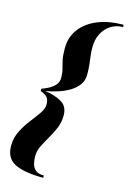

<svg xmlns="http://www.w3.org/2000/svg" viewBox="-137 -845 707 1059"><g transform="rotate(15 216.0 -315.0)"><path d="M222 150Q113.5 150 59.2 122.8Q5 95.5 5 25Q5 -21 24.8 -59.8Q44.5 -98.5 70 -131.5Q95.5 -164.5 115.2 -192.5Q135 -220.5 135 -244Q135 -275 121.2 -288Q107.5 -301 85 -308.5V-322Q100 -327 121.2 -337.5Q142.5 -348 158.8 -365.2Q175 -382.5 175 -408Q175 -437 169.2 -457.2Q163.5 -477.5 157.8 -502.5Q152 -527.5 152 -571Q152 -635.5 187.8 -682.5Q223.5 -729.5 286.5 -754.8Q349.5 -780 432 -780V-767Q393.5 -767 363 -747.5Q332.5 -728 315 -694.2Q297.5 -660.5 297.5 -616.5Q297.5 -588.5 300.5 -566.5Q303.5 -544.5 306.2 -520.2Q309 -496 309 -461Q309 -427.5 290.2 -402.5Q271.5 -377.5 241.5 -360Q211.5 -342.5 176.5 -331.5Q141.5 -320.5 108.5 -315.5Q166.5 -307 204.2 -285Q242 -263 242 -210Q242 -172.5 227.8 -138.5Q213.5 -104.5 195 -73.2Q176.5 -42 162.2 -12.8Q148 16.5 148 45Q148 68.5 153.5 89.8Q159 111 175 124Q191 137 222 137Z"/></g></svg>

Font: Bodoni* 36pt
Style: Bold Italic
Weight: 700
Italic angle: -13°
Version: Version 2.3